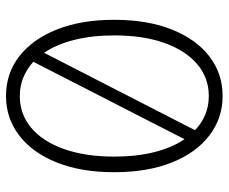

<svg xmlns="http://www.w3.org/2000/svg" viewBox="-81 -670 762 640"><g transform="rotate(-90 300.0 -350.0)"><path d="M300 11Q226 11 168.5 -33Q111 -77 78.5 -158Q46 -239 46 -350Q46 -461 78.5 -542Q111 -623 168.5 -667Q226 -711 300 -711Q375 -711 432 -667Q489 -623 521.5 -542Q554 -461 554 -350Q554 -239 521.5 -158Q489 -77 432 -33Q375 11 300 11ZM98 -350Q98 -276 113 -216.5Q128 -157 156 -116L414 -620Q364 -665 300 -665Q239 -665 193.5 -626.5Q148 -588 123 -517Q98 -446 98 -350ZM300 -35Q361 -35 406.5 -74Q452 -113 477 -183.5Q502 -254 502 -350Q502 -424 487 -483.5Q472 -543 444 -584L186 -81Q234 -35 300 -35Z"/></g></svg>

Font: Red Hat Mono
Style: Regular
Weight: 300
Monospace: yes
Designer: Pentagram, MCKL
Foundry: Pentagram, MCKL
Version: Version 1.023